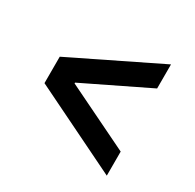

<svg xmlns="http://www.w3.org/2000/svg" viewBox="-128 -732 856 843"><g transform="rotate(30 300.0 -310.0)"><path d="M70 -243 510 -28V-150L185 -308V-312L510 -470V-592L70 -377Z"/></g></svg>

Font: CommitMonoV143 ExtLt
Style: Regular
Weight: 200
Monospace: yes
Designer: Eigil Nikolajsen
Foundry: Eigil Nikolajsen
Version: Version 1.143